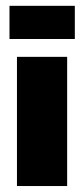

<svg xmlns="http://www.w3.org/2000/svg" viewBox="-20 -623 282 643"><path d="M36.8 0V-432.6H204.9V0ZM11.8 -492.4V-603.5H230.6V-492.4Z"/></svg>

Font: Afacad Flux Black
Style: Regular
Weight: 900
Designer: Kristian Moeller
Foundry: Dicotype
Version: Version 1.100